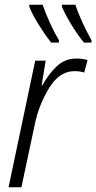

<svg xmlns="http://www.w3.org/2000/svg" viewBox="-20 -787 405 807"><path d="M16 0H70L127 -268Q144 -348 187 -418Q230 -488 293 -488Q316 -488 334 -482L348 -534Q330 -541 302 -541Q252 -541 217 -507Q182 -473 158 -428H155L172 -532H128ZM195 -608H227L228 -617Q209 -649 190.5 -689.5Q172 -730 159 -767H103V-759Q117 -724 144 -681Q171 -638 195 -608ZM333 -608H364L365 -617Q346 -651 327.5 -690.5Q309 -730 297 -767H241L240 -759Q255 -724 281.5 -681Q308 -638 333 -608Z"/></svg>

Font: Noto Sans Display SemiCondensed Light
Style: Italic
Weight: 300
Width: 4
Italic angle: -12°
Designer: Monotype Design Team
Foundry: Monotype Imaging Inc.
Version: Version 1.900